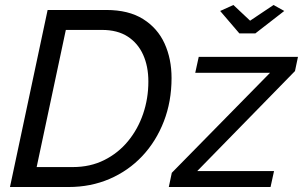

<svg xmlns="http://www.w3.org/2000/svg" viewBox="-20 -750 1215 770"><path d="M171 -710H406Q496 -710 554 -673.5Q612 -637 640 -575.5Q668 -514 668 -437Q668 -343 637 -263Q606 -183 550.5 -124Q495 -65 419.5 -32.5Q344 0 255 0H20ZM272 -80Q342 -80 398 -108Q454 -136 493.5 -184Q533 -232 554 -293.5Q575 -355 575 -423Q575 -484 554 -530.5Q533 -577 492 -603.5Q451 -630 389 -630H244L127 -80ZM669 -57 1063 -458H763L777 -522H1175L1163 -465L771 -64H1079L1065 0H657ZM863 -706 916 -730 983 -667 1077 -730 1120 -706 1004 -616H940Z"/></svg>

Font: Raleway Thin Medium
Style: Italic
Weight: 500
Italic angle: -12°
Version: Version 4.026